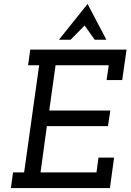

<svg xmlns="http://www.w3.org/2000/svg" viewBox="-20 -951 660 971"><path d="M46 -79 35 0H536L557 -154H478L468 -79H185L217 -313H526L538 -392H229L261 -621H530L519 -546H598L620 -700H133L122 -621H178L102 -79ZM423 -931Q387 -886 350.5 -840.5Q314 -795 278 -750H337Q354 -768 372.5 -786Q391 -804 408 -822Q425 -798 433.5 -786Q442 -774 459 -750H518Q494 -795 470.5 -840.5Q447 -886 423 -931Z"/></svg>

Font: Josefin Slab Thin
Style: Italic
Weight: 100
Italic angle: -12°
Designer: Santiago Orozco
Foundry: Typemade
Version: Version 2.000